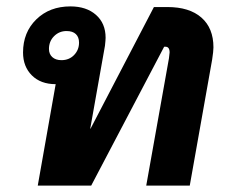

<svg xmlns="http://www.w3.org/2000/svg" viewBox="-20 -580 720 600"><path d="M647 -432Q647 -420 643 -394L573 0H437L508 -398Q510 -412 510 -416Q510 -434 497 -434H493L265 0H98L154 -317Q107 -317 79.5 -344.5Q52 -372 52 -416Q52 -479 93.5 -519.5Q135 -560 200 -560Q250 -560 280 -533.5Q310 -507 310 -462Q310 -455 308 -437L262 -178H263L461 -558H503Q572 -558 609.5 -525Q647 -492 647 -432ZM172 -392Q196 -392 211.5 -408Q227 -424 227 -447Q227 -464 217 -473.5Q207 -483 188 -483Q165 -483 149 -467Q133 -451 133 -427Q133 -411 143.5 -401.5Q154 -392 172 -392Z"/></svg>

Font: Bai Jamjuree
Style: Bold Italic
Weight: 700
Italic angle: -10°
Designer: Katatrad Aksorn Co.,Ltd.
Foundry: Cadson Demak Co.,Ltd.
Version: Version 1.000; ttfautohint (v1.6)